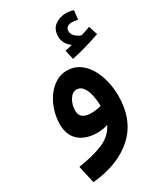

<svg xmlns="http://www.w3.org/2000/svg" viewBox="-216 -742 912 1060"><g transform="rotate(-30 240.0 -212.0)"><path d="M54 230 29 118Q124 104 187 77.5Q250 51 278 -6Q246 5 211 5Q139 5 96 -31.5Q53 -68 53 -139Q53 -183 66.5 -225.5Q80 -268 104.5 -302.5Q129 -337 162.5 -357.5Q196 -378 235 -377Q278 -377 311 -355Q344 -333 366.5 -295.5Q389 -258 400.5 -211Q412 -164 412 -115Q412 38 317 126Q222 214 54 230ZM164 -162Q164 -106 234 -106Q268 -106 299 -115Q298 -154 290.5 -187Q283 -220 267.5 -240Q252 -260 229 -260Q201 -260 182.5 -229.5Q164 -199 164 -162ZM297 -416 283 -476Q312 -481 330 -486Q312 -498 299.5 -518Q287 -538 287 -563Q287 -609 317.5 -631.5Q348 -654 388 -654Q414 -654 436 -646L429 -589Q419 -591 410 -592.5Q401 -594 390 -594Q372 -594 361.5 -585Q351 -576 351 -562Q351 -540 368.5 -525Q386 -510 403 -505Q436 -515 462 -525L480 -468Q444 -455 393 -440Q342 -425 297 -416Z"/></g></svg>

Font: Noto Sans Arabic UI SmCn SmBd
Style: Regular
Weight: 600
Width: 4
Designer: Monotype Design Team, Nadine Chahine and Nizar Qandah
Foundry: Monotype Imaging Inc.
Version: Version 2.010; ttfautohint (v1.8.4.7-5d5b)